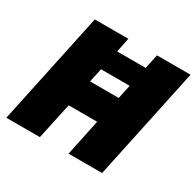

<svg xmlns="http://www.w3.org/2000/svg" viewBox="-150 -854 1040 1021"><g transform="rotate(30 370.5 -344.0)"><path d="M7 0 153 -688H359L341 -600H516L535 -688H741L595 0H389L436 -223H261L213 0ZM296 -390H472L490 -475H314Z"/></g></svg>

Font: Saira ExtraBold
Style: Italic
Weight: 800
Italic angle: -12°
Designer: Hector Gatti with collaboration of the Omnibus-Type team
Foundry: Omnibus-Type
Version: Version 1.100; ttfautohint (v1.8.3)